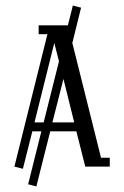

<svg xmlns="http://www.w3.org/2000/svg" viewBox="-20 -604 450 696"><path d="M32.2 0 151.9 -480H120.1V-512.2H226.1L244.1 -584L273.9 -576.2L242.2 -448.2L346.2 -32.2H377.9V0H289.1L256.8 -127.9H162.1L111.8 71.8L82 64L129.9 -127.9H97.2L63 7.8ZM105 -160.2H138.2L193.8 -381.8L176.8 -448.2ZM169.9 -160.2H249L210 -317.9Z"/></svg>

Font: Gawaa
Style: Regular
Weight: 400
Designer: T. Christopher White
Version: Version 1.0